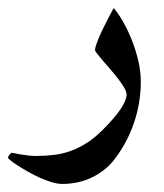

<svg xmlns="http://www.w3.org/2000/svg" viewBox="-73 -227 405 473"><path d="M273.9 -25.4Q273.9 0.5 269.5 26.6Q265.1 52.7 256.3 77.9Q247.6 103 234.6 126.5Q221.7 149.9 205.1 170.4Q195.8 181.6 183.1 191.7Q170.4 201.7 154.8 209.5Q139.2 217.3 120.4 221.7Q101.6 226.1 80.1 226.1Q68.4 226.1 54 221.7Q39.6 217.3 24.9 210.7Q10.3 204.1 -3.9 196Q-18.1 188 -29.1 180.9Q-40 173.8 -46.6 168.5Q-53.2 163.1 -53.2 161.6Q-53.2 158.7 -49.6 154.1Q-45.9 149.4 -43.5 149.4Q-43 149.4 -37.1 150.6Q-31.2 151.9 -22.7 153.3Q-14.2 154.8 -3.9 156Q6.3 157.2 16.6 157.2Q39.6 157.2 60.8 154.5Q82 151.9 102.1 144.5Q122.1 137.2 141.4 124.8Q160.6 112.3 180.2 92.8Q211.4 61.5 225.1 40.3Q238.8 19 238.8 5.9Q238.8 -1 232.9 -11Q227.1 -21 218.5 -32.2Q210 -43.5 200 -54.9Q189.9 -66.4 181.4 -76.4Q172.9 -86.4 167 -93.8Q161.1 -101.1 161.1 -104Q161.1 -108.4 164.3 -117.7Q167.5 -127 172.4 -138.2Q177.2 -149.4 183.1 -161.1Q189 -172.9 194.1 -182.9Q199.2 -192.9 202.9 -199.5Q206.5 -206.1 207.5 -207Q219.2 -192.9 231 -172.1Q242.7 -151.4 252.2 -127.2Q261.7 -103 267.8 -76.9Q273.9 -50.8 273.9 -25.4Z"/></svg>

Font: Scheherazade
Style: Bold
Weight: 700
Version: Version 2.100 (build 932/914)